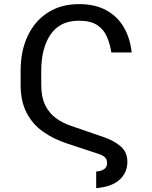

<svg xmlns="http://www.w3.org/2000/svg" viewBox="-20 -742 756 953"><path d="M457.4 191.8V109.4Q511.4 104.8 511.4 68.2Q511.4 50.1 502.1 40.1Q492.9 30.2 471.6 22.7L312.5 -29.8Q245 -51.8 193.2 -88.8Q141.3 -125.7 111.9 -182.5Q82.4 -239.3 82.4 -321V-390.6Q82.4 -490.1 117.9 -564.5Q153.4 -638.8 218.4 -680.2Q283.4 -721.6 372.2 -721.6Q453.1 -721.6 508.7 -690.5Q564.3 -659.4 595.3 -605.3Q626.4 -551.1 633.5 -481.5H532.7Q526.3 -522.7 511 -558.8Q495.7 -594.8 463.1 -617Q430.4 -639.2 372.2 -639.2Q277.3 -639.2 231 -570.8Q184.7 -502.5 184.7 -390.6V-321Q184.7 -261.4 203.8 -221.4Q223 -181.5 256 -156.8Q289.1 -132.1 331 -117.9L495.7 -61.1Q545.8 -44 579 -15.4Q612.2 13.1 612.2 61.1Q612.2 115.4 573.2 150.4Q534.1 185.4 457.4 191.8Z"/></svg>

Font: Inter UI
Style: Regular
Weight: 400
Designer: Rasmus Andersson
Foundry: rsms
Version: Version 2.2